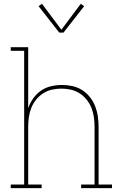

<svg xmlns="http://www.w3.org/2000/svg" viewBox="-20 -981 640 1001"><path d="M36 0V-19H106V-716H36V-735H127V-417Q137 -445 153.5 -468.5Q170 -492 194 -508.5Q218 -525 246.5 -531.5Q275 -538 303 -538Q331 -538 358 -532Q385 -526 408 -511.5Q431 -497 448.5 -475Q466 -453 476 -427.5Q486 -402 490 -374.5Q494 -347 494 -320V-19H564V0H403V-19H473V-320Q473 -345 469.5 -370Q466 -395 457 -418Q448 -441 432 -461Q416 -481 395 -494.5Q374 -508 349.5 -513.5Q325 -519 300 -519Q275 -519 250.5 -513.5Q226 -508 205 -494.5Q184 -481 168 -461Q152 -441 143 -418Q134 -395 130.5 -370Q127 -345 127 -320V-19H197V0ZM289 -811 181 -949 199 -961 300 -826 401 -961 419 -949 311 -811Z"/></svg>

Font: Iosevka Slab Thin Extended
Style: Regular
Weight: 100
Width: 7
Monospace: yes
Designer: Belleve Invis
Foundry: Belleve Invis
Version: Version 11.1.1; ttfautohint (v1.8.3)